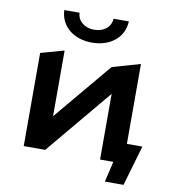

<svg xmlns="http://www.w3.org/2000/svg" viewBox="-92 -824 910 1013"><g transform="rotate(10 363.0 -317.0)"><path d="M170 -744C174 -655 247 -600 343 -600C439 -600 512 -655 516 -744H434C432 -698 393 -669 343 -669C293 -669 254 -698 252 -744ZM84 0H199L493 -352V0H564L538 110H638L701 -106H618V-534L468 -491L209 -182V-534L84 -499Z"/></g></svg>

Font: Talent
Style: Bold
Weight: 600
Designer: Mike Powis
Version: Version 1.001;hotconv 1.0.109;makeotfexe 2.5.65596